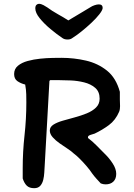

<svg xmlns="http://www.w3.org/2000/svg" viewBox="-20 -981 703 1006"><path d="M184 -961Q195 -961 208 -954Q221 -947 228 -942Q252 -924 283.5 -906.5Q315 -889 338 -874Q377 -897 405 -914Q433 -931 455 -944Q462 -949 475 -953.5Q488 -958 498 -958Q518 -958 518 -939Q517 -927 500.5 -906Q484 -885 458.5 -861Q433 -837 406 -815.5Q379 -794 358 -781Q349 -774 334 -774Q318 -774 308 -781Q278 -801 244.5 -829Q211 -857 188 -885.5Q165 -914 165 -937Q165 -950 171 -955.5Q177 -961 184 -961ZM159 5Q134 5 120.5 -8Q107 -21 99 -46V-100Q99 -186 108.5 -272Q118 -358 118 -444Q118 -464 117.5 -487Q117 -510 112 -538Q88 -544 71 -556Q54 -568 54 -593Q54 -620 74 -636.5Q94 -653 125 -661.5Q156 -670 190.5 -673.5Q225 -677 255 -677.5Q285 -678 302 -678Q368 -678 430.5 -663.5Q493 -649 540.5 -611Q588 -573 608 -500V-459Q608 -451 608.5 -442Q609 -433 609 -425Q609 -418 608 -410Q607 -402 604 -395Q585 -351 550.5 -325.5Q516 -300 476 -281Q469 -279 455 -274.5Q441 -270 441 -263V-258Q465 -240 486.5 -218Q508 -196 529 -175Q552 -153 570.5 -124.5Q589 -96 589 -70Q589 -44 574 -29.5Q559 -15 533 -15Q521 -15 508 -20Q495 -34 484.5 -45.5Q474 -57 463 -72Q452 -89 434.5 -109.5Q417 -130 398.5 -148.5Q380 -167 365 -178Q355 -188 334.5 -201.5Q314 -215 292.5 -230Q271 -245 256 -262Q241 -279 241 -297Q241 -316 260 -328Q279 -340 308.5 -348.5Q338 -357 371.5 -366Q405 -375 434.5 -387Q464 -399 483 -417.5Q502 -436 502 -464Q502 -501 478.5 -521Q455 -541 420.5 -549.5Q386 -558 351 -559.5Q316 -561 292 -561H243L239 -557L214 -110Q213 -96 212 -76.5Q211 -57 206.5 -38.5Q202 -20 191 -7.5Q180 5 159 5Z"/></svg>

Font: Fuzzy Bubbles
Style: Bold
Weight: 700
Designer: Robert E. Leuschke
Foundry: Robert E. Leuschke
Version: Version 1.010; ttfautohint (v1.8.3)